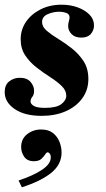

<svg xmlns="http://www.w3.org/2000/svg" viewBox="-20 -482 452 817"><path d="M157 11Q85 11 42.5 -18Q0 -47 0 -90Q0 -121 19.5 -136Q39 -151 64 -151Q95 -151 110 -133.5Q125 -116 125 -96Q125 -79 117.5 -70Q110 -61 110 -50Q110 -40 123.5 -31.5Q137 -23 172 -23Q220 -23 241 -39Q262 -55 262 -75Q262 -97 242.5 -116Q223 -135 194 -153.5Q165 -172 136 -194.5Q107 -217 87.5 -246Q68 -275 68 -315Q68 -356 90.5 -389Q113 -422 152.5 -442Q192 -462 242 -462Q280 -462 311 -450.5Q342 -439 361 -419.5Q380 -400 380 -374Q380 -353 366.5 -337.5Q353 -322 326 -322Q299 -322 284.5 -337Q270 -352 270 -371Q270 -382 273 -391.5Q276 -401 276 -408Q276 -422 262 -427Q248 -432 231 -432Q206 -432 182.5 -421.5Q159 -411 159 -388Q159 -368 179 -351Q199 -334 228.5 -316Q258 -298 287 -275Q316 -252 336 -221Q356 -190 356 -146Q356 -99 330 -63.5Q304 -28 259.5 -8.5Q215 11 157 11ZM73 315 59 286Q120 266 158 241Q196 216 196 188Q196 177 191.5 171.5Q187 166 183 166Q178 166 172 175.5Q166 185 155.5 194.5Q145 204 124 204Q96 204 83 185Q70 166 70 144Q70 109 95.5 89Q121 69 155 69Q187 69 206 84.5Q225 100 233.5 122.5Q242 145 242 167Q242 218 198 253.5Q154 289 73 315Z"/></svg>

Font: Libre Bodoni
Style: Bold Italic
Weight: 700
Italic angle: -13°
Version: Version 2.005;gftools[0.9.23]